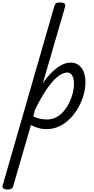

<svg xmlns="http://www.w3.org/2000/svg" viewBox="-103 -1023 758 1546"><path d="M-44 503Q-61 503 -74 495.5Q-87 488 -82 471L334 -972Q339 -991 348.5 -997Q358 -1003 378 -1003Q408 -1003 417 -994Q426 -985 420 -965L242 -353Q281 -409 319.5 -445.5Q358 -482 394.5 -500.5Q431 -519 466 -519Q520 -519 552.5 -477Q585 -435 585 -361Q585 -314 571 -262.5Q557 -211 530 -161.5Q503 -112 464.5 -71.5Q426 -31 376.5 -7Q327 17 268 17Q237 17 206 8Q175 -1 146 -16L3 477Q0 490 -10.5 496.5Q-21 503 -44 503ZM165 -85Q197 -71 224.5 -66Q252 -61 276 -61Q317 -61 351 -79.5Q385 -98 411.5 -129.5Q438 -161 456 -199Q474 -237 483.5 -275.5Q493 -314 493 -346Q493 -374 487 -394.5Q481 -415 469 -427Q457 -439 439 -439Q403 -439 361 -405.5Q319 -372 273.5 -305.5Q228 -239 180 -142Z"/></svg>

Font: Playwrite AU SA
Style: Regular
Weight: 400
Designer: Veronika Burian, José Scaglione
Foundry: TypeTogether
Version: Version 1.002